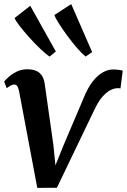

<svg xmlns="http://www.w3.org/2000/svg" viewBox="-20 -901 614 930"><path d="M386.5 -429.5Q406.5 -478.5 430.5 -508.2Q454.5 -538 479.2 -551.2Q504 -564.5 527 -564.5Q543.5 -564.5 557.8 -562.2Q572 -560 574.5 -558.5L563.5 -472.5Q561 -473.5 557.5 -473.8Q554 -474 551 -474Q534.5 -474 515.5 -464.8Q496.5 -455.5 476.2 -432.5Q456 -409.5 436.5 -368L255.5 8.5L160.5 9L72 -461.5Q68.5 -477 63.5 -484.2Q58.5 -491.5 50 -491.5Q39.5 -491.5 29.5 -485.5Q19.5 -479.5 12.5 -474L0 -506Q4 -511.5 19.5 -526Q35 -540.5 59 -553Q83 -565.5 112.5 -565.5Q151 -565.5 171.2 -548Q191.5 -530.5 196 -498.5L238.5 -199.5L248.5 -100L288.5 -199ZM220.5 -627Q202 -639 175.5 -664.2Q149 -689.5 122.5 -719Q96 -748.5 76 -774.2Q56 -800 50.5 -813.5L126.5 -873L250.5 -651.5ZM394.5 -627Q377 -641 353.2 -668.5Q329.5 -696 306 -728Q282.5 -760 265 -787.5Q247.5 -815 243.5 -828.5L325 -881L426.5 -648.5Z"/></svg>

Font: Merriweather 24pt SemiBold
Style: Italic
Weight: 600
Italic angle: -7.8°
Version: Version 2.101